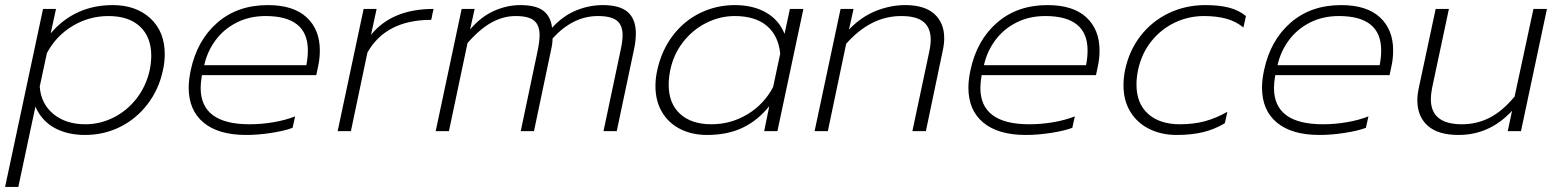

<svg xmlns="http://www.w3.org/2000/svg" viewBox="-42 -515 6118 754"><path d="M127 -480H178L157 -384Q252 -495 401 -495Q492 -495 548.5 -443Q605 -391 605 -302Q605 -271 598 -240Q582 -164 537.5 -106Q493 -48 429.5 -16.5Q366 15 292 15Q223 15 172.5 -12.5Q122 -40 97 -96L30 219H-22ZM546 -240Q552 -270 552 -296Q552 -369 508 -410.5Q464 -452 384 -452Q308 -452 243 -413Q178 -374 142 -306L114 -175Q119 -107 168 -67Q217 -27 293 -27Q351 -27 404 -53.5Q457 -80 494.5 -128.5Q532 -177 546 -240Z M699 -171Q699 -201 707 -239Q732 -357 811.5 -426Q891 -495 1010 -495Q1110 -495 1162 -447Q1214 -399 1214 -317Q1214 -284 1207 -253L1200 -220H751Q746 -190 746 -170Q746 -27 938 -27Q985 -27 1032 -35Q1079 -43 1117 -58L1107 -13Q1075 -1 1023 7Q971 15 925 15Q816 15 757.5 -33.5Q699 -82 699 -171ZM1161 -259Q1167 -289 1167 -317Q1167 -452 1001 -452Q938 -452 887.5 -426.5Q837 -401 804.5 -357Q772 -313 760 -259Z M1386 -480H1437L1415 -378Q1497 -480 1661 -480L1656 -460Q1654 -445 1651 -437Q1474 -437 1401 -309L1336 0H1284Z M1771 -480H1822L1804 -399Q1846 -449 1897.5 -472Q1949 -495 2001 -495Q2063 -495 2092 -472.5Q2121 -450 2126 -406Q2169 -453 2220.5 -474Q2272 -495 2325 -495Q2393 -495 2424 -467Q2455 -439 2455 -384Q2455 -354 2448 -322L2380 0H2328L2395 -317Q2403 -354 2403 -377Q2403 -416 2380.5 -434Q2358 -452 2306 -452Q2208 -452 2128 -364Q2128 -343 2121 -314L2055 0H2003L2069 -314Q2077 -352 2077 -377Q2077 -416 2055.5 -434Q2034 -452 1983 -452Q1935 -452 1889 -427Q1843 -402 1794 -346L1721 0H1669Z M2532 -177Q2532 -208 2539 -239Q2556 -317 2600 -375Q2644 -433 2707.5 -464Q2771 -495 2844 -495Q2915 -495 2966 -466Q3017 -437 3039 -382L3060 -480H3113L3011 0H2959L2979 -98Q2933 -41 2873.5 -13Q2814 15 2735 15Q2676 15 2630 -8Q2584 -31 2558 -74.5Q2532 -118 2532 -177ZM2994 -173 3022 -304Q3015 -375 2969.5 -413.5Q2924 -452 2843 -452Q2786 -452 2732.5 -425.5Q2679 -399 2641 -350.5Q2603 -302 2590 -239Q2584 -209 2584 -182Q2584 -109 2628.5 -68Q2673 -27 2752 -27Q2828 -27 2893 -66Q2958 -105 2994 -173Z M3259 -480H3310L3292 -399Q3340 -449 3397.5 -472Q3455 -495 3513 -495Q3589 -495 3627.5 -460Q3666 -425 3666 -365Q3666 -342 3660 -315L3594 0H3541L3607 -311Q3613 -338 3613 -359Q3613 -405 3585.5 -428.5Q3558 -452 3497 -452Q3377 -452 3281 -343L3209 0H3157Z M3761 -171Q3761 -201 3769 -239Q3794 -357 3873.5 -426Q3953 -495 4072 -495Q4172 -495 4224 -447Q4276 -399 4276 -317Q4276 -284 4269 -253L4262 -220H3813Q3808 -190 3808 -170Q3808 -27 4000 -27Q4047 -27 4094 -35Q4141 -43 4179 -58L4169 -13Q4137 -1 4085 7Q4033 15 3987 15Q3878 15 3819.5 -33.5Q3761 -82 3761 -171ZM4223 -259Q4229 -289 4229 -317Q4229 -452 4063 -452Q4000 -452 3949.5 -426.5Q3899 -401 3866.5 -357Q3834 -313 3822 -259Z M4370 -180Q4370 -208 4376 -239Q4392 -316 4437 -374Q4482 -432 4548 -463.5Q4614 -495 4692 -495Q4746 -495 4784.5 -485Q4823 -475 4851 -452L4841 -407Q4812 -431 4774 -441.5Q4736 -452 4686 -452Q4626 -452 4572 -426.5Q4518 -401 4479.5 -353Q4441 -305 4427 -239Q4421 -209 4421 -183Q4421 -109 4466.5 -68Q4512 -27 4592 -27Q4646 -27 4690 -39Q4734 -51 4778 -76L4768 -31Q4728 -7 4682.5 4Q4637 15 4579 15Q4519 15 4471.5 -8.5Q4424 -32 4397 -76Q4370 -120 4370 -180Z M4914 -171Q4914 -201 4922 -239Q4947 -357 5026.5 -426Q5106 -495 5225 -495Q5325 -495 5377 -447Q5429 -399 5429 -317Q5429 -284 5422 -253L5415 -220H4966Q4961 -190 4961 -170Q4961 -27 5153 -27Q5200 -27 5247 -35Q5294 -43 5332 -58L5322 -13Q5290 -1 5238 7Q5186 15 5140 15Q5031 15 4972.5 -33.5Q4914 -82 4914 -171ZM5376 -259Q5382 -289 5382 -317Q5382 -452 5216 -452Q5153 -452 5102.5 -426.5Q5052 -401 5019.5 -357Q4987 -313 4975 -259Z M5524 -121Q5524 -144 5530 -171L5596 -480H5648L5582 -170Q5577 -143 5577 -126Q5577 -27 5699 -27Q5758 -27 5808.5 -53Q5859 -79 5906 -136L5980 -480H6033L5931 0H5879L5896 -80Q5808 15 5686 15Q5605 15 5564.5 -21.5Q5524 -58 5524 -121Z"/></svg>

Font: Prompt ExtraLight
Style: Italic
Weight: 275
Italic angle: -12°
Designer: Katatrad Team
Foundry: CadsonDemak
Version: Version 1.000